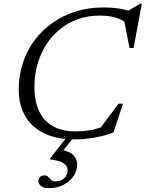

<svg xmlns="http://www.w3.org/2000/svg" viewBox="-20 -719 762 1004"><path d="M521 -58 497.5 -40 600 -177H623.5L573.5 -27Q534.5 -10.5 478.2 -0.2Q422 10 371.5 10Q276.5 10 211 -21.8Q145.5 -53.5 111.8 -112Q78 -170.5 78 -251Q78 -325.5 99.8 -391Q121.5 -456.5 161.5 -509.5Q201.5 -562.5 256.2 -600.8Q311 -639 377.5 -659.5Q444 -680 518.5 -680Q544.5 -680 570 -678Q595.5 -676 620.5 -671Q645.5 -666 670 -656.5L640.5 -657.5L713 -699H721.5L678.5 -468H657.5L628.5 -615L653 -593Q615.5 -618 582 -627.8Q548.5 -637.5 501 -637.5Q440 -637.5 387.5 -618.8Q335 -600 293 -565.8Q251 -531.5 221.2 -484.8Q191.5 -438 175.8 -382.5Q160 -327 160 -265.5Q160 -188.5 185.2 -136.5Q210.5 -84.5 258.2 -58.2Q306 -32 373.5 -32Q411.5 -32 447.2 -37.5Q483 -43 521 -58ZM271 229.5Q299 229.5 316.2 212.8Q333.5 196 333.5 170Q333.5 148.5 313 134.8Q292.5 121 242 114.5L245 105.5L347.5 -25H384L279 108L296 63Q347 72.5 365.2 93.8Q383.5 115 383.5 140.5Q383.5 175 363.5 203.2Q343.5 231.5 310.5 248.2Q277.5 265 237.5 265Q207.5 265 194 253.2Q180.5 241.5 180.5 228Q180.5 216 188.8 207Q197 198 212 198Q225 198 232 205.8Q239 213.5 247 221.5Q255 229.5 271 229.5Z"/></svg>

Font: Newsreader 16pt
Style: Italic
Weight: 400
Italic angle: -17°
Designer: Hugues Gentile
Foundry: Production Type
Version: Version 1.003